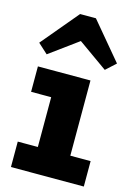

<svg xmlns="http://www.w3.org/2000/svg" viewBox="-115 -809 600 868"><g transform="rotate(15 185.0 -374.5)"><path d="M120 -40V-471H272V-40ZM26 0V-119H367V0ZM26 -352V-471H230V-352ZM50 -534 4 -576 149 -749H223L368 -576L322 -534L184 -632Z"/></g></svg>

Font: BioRhyme ExtraBold
Style: Regular
Weight: 800
Designer: Aoife Mooney
Foundry: Aoife Mooney Type
Version: Version 1.600;gftools[0.9.33]